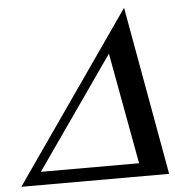

<svg xmlns="http://www.w3.org/2000/svg" viewBox="-52 -766 741 814"><g transform="rotate(-5 319.0 -359.0)"><path d="M6 0 506 -718 635 0ZM425 -530 94 -56H512Z"/></g></svg>

Font: Perun
Style: Italic
Weight: 400
Italic angle: -12°
Foundry: Copyright (c) Stefan Peev, Context Ltd, 2016
Version: Version 1.027